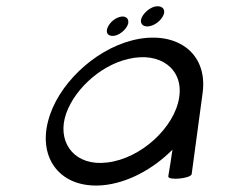

<svg xmlns="http://www.w3.org/2000/svg" viewBox="-20 -557 760 599"><path d="M578 -14 612 -266C630 -396 525 -465 392 -431C271 -400 158 -290 130 -179C99 -61 170 32 300 21C378 14 457 -29 518 -90C514 -63 510 -35 505 -7C503 7 576 0 578 -14ZM182 -188C202 -268 288 -352 380 -373C479 -397 553 -342 539 -253C525 -160 420 -62 314 -50C217 -38 162 -106 182 -188ZM340 -446C358 -451 376 -468 380 -484C383 -501 370 -509 353 -504C335 -499 318 -482 314 -466C310 -450 322 -442 340 -446ZM450 -476C469 -481 488 -499 492 -516C495 -533 480 -541 461 -536C442 -530 424 -512 420 -496C417 -479 431 -471 450 -476Z"/></svg>

Font: Hi. Perspective
Style: Perspective
Weight: 400
Designer: Mew Too, Robert Jablonski
Foundry: Cannot Into Space Fonts
Version: Version 1.996